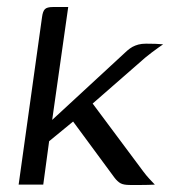

<svg xmlns="http://www.w3.org/2000/svg" viewBox="-20 -525 484 546"><path d="M33 0 99.6 -476.8Q101.7 -493.1 107.8 -499Q113.9 -505 129.9 -505H174L128.4 -184L341.5 -380.8Q349.4 -387.6 356.7 -391.7Q364.1 -395.7 373.5 -398.3Q382.9 -400.8 395.2 -400.8Q409.5 -400.8 421.6 -400.4Q433.7 -400 443.9 -399Q439.8 -396.5 430.9 -389.9Q421.9 -383.4 411.5 -375.7Q401.2 -368 392.9 -361L243.5 -230.5L387.9 -36.8Q395.8 -26.2 404.1 -17.2Q412.4 -8.3 420.3 0Q401.6 1 383.1 1Q364.7 1 349.1 1Q331.5 1 322.8 -3.8Q314 -8.6 305.4 -20L187.9 -179.4L119.7 -123.4L103 0Z"/></svg>

Font: Genos Thin
Style: Italic
Weight: 100
Italic angle: -8°
Designer: Robert E. Leuschke
Foundry: Robert E. Leuschke
Version: Version 1.010